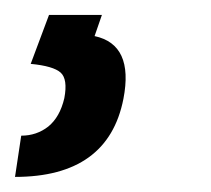

<svg xmlns="http://www.w3.org/2000/svg" viewBox="-47 -21 282 257"><path d="M89.4 -1 79.6 27.3Q132.3 38.6 118.2 111.3Q97.7 215.8 -26.9 215.8L-18.6 160.6Q2 160.6 17.6 148.4Q33.2 135.7 39.1 110.4Q43.9 85 34.2 76.2Q24.4 67.4 -5.9 64.5L18.6 -1Z"/></svg>

Font: RobotoCondensed-Italic
Style: Italic
Weight: 400
Designer: Google
Version: Version 1.200311; 2013